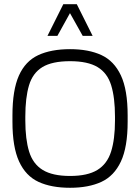

<svg xmlns="http://www.w3.org/2000/svg" viewBox="-20 -879 664 910"><path d="M312 11Q223 11 162.5 -17Q102 -45 70.5 -113.5Q39 -182 39 -302V-332Q39 -452 69.5 -520.5Q100 -589 161 -617.5Q222 -646 312 -646Q400 -646 460.5 -618Q521 -590 553 -521.5Q585 -453 585 -332V-302Q585 -182 553 -113.5Q521 -45 460.5 -17Q400 11 312 11ZM312 -45Q395 -45 441.5 -73.5Q488 -102 506.5 -160.5Q525 -219 525 -308V-326Q525 -416 507 -474.5Q489 -533 442.5 -561Q396 -589 312 -589Q227 -589 181 -561Q135 -533 117.5 -474.5Q100 -416 100 -326V-308Q100 -219 118 -160.5Q136 -102 182.5 -73.5Q229 -45 312 -45ZM372 -709 288 -859H344L419 -709ZM205 -709 280 -859H335L252 -709Z"/></svg>

Font: Matangi Light
Style: Regular
Weight: 400
Version: Version 3.002